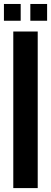

<svg xmlns="http://www.w3.org/2000/svg" viewBox="-24 -961 261 981"><path d="M43.9 0V-800H168.7V0ZM131 -855V-940.7H216.7V-855ZM-3.9 -855V-940.7H81.7V-855Z"/></svg>

Font: Big Shoulders Thin
Style: Regular
Weight: 100
Designer: Patric King
Foundry: XO Type Co
Version: Version 2.002